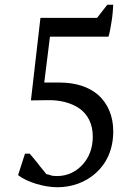

<svg xmlns="http://www.w3.org/2000/svg" viewBox="-20 -775 573 807"><path d="M388 -700H150L110 -353L181 -354C232 -355 279 -343 314 -319C349 -294 370 -254 370 -201C370 -154 355 -114 328 -84C301 -54 264 -35 220 -35C208 -35 199 -36 194 -38C188 -40 182 -42 175 -43C170 -49 164 -56 158 -64C151 -72 145 -80 139 -88C126 -104 113 -120 105 -129H85L56 -39C75 -24 103 -11 133 -2C163 7 194 12 221 12C281 12 339 -8 383 -48C427 -87 456 -146 456 -223C456 -288 433 -339 394 -375C354 -410 298 -428 231 -428H166L190 -621H436C441 -636 445 -660 449 -685C453 -709 455 -735 456 -755H431Z"/></svg>

Font: PT Serif
Style: Regular
Weight: 400
Designer: A.Korolkova, O.Umpeleva, V.Yefimov
Foundry: ParaType Ltd
Version: Version 1.000;PS 001.000;hotconv 1.0.88;makeotf.lib2.5.64775